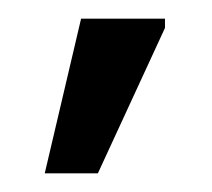

<svg xmlns="http://www.w3.org/2000/svg" viewBox="-20 -119 227 206"><path d="M85 67H28L67 -99H157V-89Z"/></svg>

Font: Phudu Light
Style: Regular
Weight: 400
Version: Version 1.005;gftools[0.9.23]